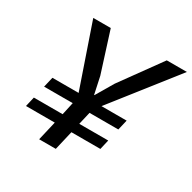

<svg xmlns="http://www.w3.org/2000/svg" viewBox="-148 -809 961 959"><g transform="rotate(30 332.5 -330.0)"><path d="M194 0 220 -111H54L67 -167H233L249 -240H84L98 -299H249L125 -660H226L300 -427L321 -329H323L382 -429L549 -660H665L381 -299H526L512 -240H346L329 -167H496L483 -111H316L290 0Z"/></g></svg>

Font: Elaine Sans Medium
Style: Italic
Weight: 500
Italic angle: -13°
Designer: Wei Huang
Foundry: Wei Huang
Version: Version 2.001;December 24, 2019;FontCreator 12.0.0.2547 64-b